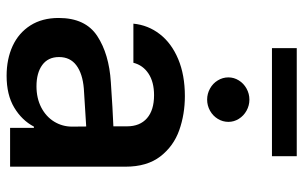

<svg xmlns="http://www.w3.org/2000/svg" viewBox="-191 -730 932 590"><g transform="rotate(90 275.0 -435.0)"><path d="M232.4 -309.6Q316.9 -315.4 368.2 -317.4V-359.4Q368.2 -398.9 343.3 -420.7Q318.4 -442.4 272.5 -442.4Q231.9 -442.4 206.1 -425.3Q180.2 -408.2 172.9 -378.9H52.7Q57.1 -424.3 85 -460.2Q112.8 -496.1 161.6 -516.6Q210.4 -537.1 275.4 -537.1Q331.1 -537.1 380.1 -519.8Q429.2 -502.4 460.7 -461.7Q492.2 -420.9 492.2 -354.5V0H373V-73.2H369.1Q349.6 -36.1 310.5 -12.7Q271.5 10.7 212.9 10.7Q161.6 10.7 121.3 -7.8Q81.1 -26.4 58.1 -62.5Q35.2 -98.6 35.2 -149.4Q35.2 -231.4 90.6 -267.8Q146 -304.2 232.4 -309.6ZM245.1 -81.1Q281.7 -81.1 310.1 -95.7Q338.4 -110.4 353.8 -135.5Q369.1 -160.6 369.1 -190.4L368.7 -233.9L252 -226.6Q206.1 -222.7 180.7 -203.6Q155.3 -184.6 155.3 -150.4Q155.3 -116.7 179.7 -98.9Q204.1 -81.1 245.1 -81.1ZM217.8 -670.9Q217.8 -688 227.1 -702.9Q236.3 -717.8 252.2 -726.6Q268.1 -735.4 286.1 -735.4Q304.2 -735.4 320.1 -726.6Q335.9 -717.8 345.2 -702.9Q354.5 -688 354.5 -670.9Q354.5 -653.3 345.2 -638.2Q335.9 -623 320.1 -614.3Q304.2 -605.5 286.1 -605.5Q268.1 -605.5 252.2 -614.3Q236.3 -623 227.1 -638.2Q217.8 -653.3 217.8 -670.9ZM460 -804.7H127.9V-880.9H460Z"/></g></svg>

Font: Pretendard Std SemiBold
Style: Regular
Weight: 600
Designer: Base glyphs from Inter by Rasmus Andersson; Hangeul glyphs from Noto Sans CJK(Source Han Sans) by Jang Soo-young and Kan
Foundry: Kil Hyung-jin
Version: Version 1.309